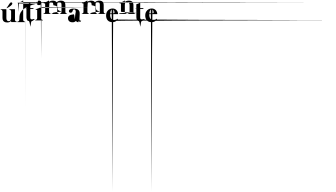

<svg xmlns="http://www.w3.org/2000/svg" viewBox="-28 -770 11728 6692"><path d="M553.7 -14.6Q549.8 -14.6 540 -17.6Q530.3 -20.5 519.5 -27.3Q509.8 -34.2 502 -45.9Q494.1 -58.6 494.1 -78.1Q494.1 -198.2 494.1 -436.5Q494.1 -450.2 482.4 -450.2Q421.9 -450.2 300.8 -450.2Q296.9 -450.2 294.9 -448.2Q293 -446.3 292 -443.4Q291 -441.4 293 -438.5Q294.9 -435.5 298.8 -435.5Q302.7 -434.6 312.5 -431.6Q322.3 -429.7 332 -422.9Q342.8 -416 350.6 -403.3Q359.4 -391.6 359.4 -371.1Q359.4 -299.8 359.4 -155.3Q359.4 -134.8 356.4 -113.3Q353.5 -91.8 345.7 -73.2Q336.9 -55.7 320.3 -43.9Q304.7 -32.2 276.4 -32.2Q250 -32.2 234.4 -42Q218.8 -51.8 210 -68.4Q201.2 -85 197.3 -104.5Q194.3 -124 194.3 -144.5Q194.3 -242.2 194.3 -436.5Q194.3 -450.2 181.6 -450.2Q122.1 -450.2 1 -450.2Q-2.9 -450.2 -4.9 -448.2Q-7.8 -446.3 -7.8 -443.4Q-7.8 -443.4 -7.8 -442.4Q-7.8 -440.4 -6.8 -438.5Q-4.9 -435.5 -1 -435.5Q2.9 -434.6 12.7 -431.6Q22.5 -429.7 32.2 -422.9Q43 -416 50.8 -403.3Q58.6 -391.6 58.6 -371.1Q58.6 -306.6 58.6 -175.8Q58.6 -158.2 59.6 -137.7Q60.5 -116.2 64.5 -95.7Q69.3 -74.2 79.1 -54.7Q88.9 -35.2 106.4 -20.5Q125 -5.9 152.3 3.9Q180.7 12.7 221.7 12.7Q271.5 12.7 304.7 -2.9Q337.9 -18.6 359.4 -40Q359.4 -30.3 359.4 -10.7Q359.4 -4.9 362.3 -2.9Q365.2 0 371.1 0Q431.6 0 551.8 0Q555.7 0 558.6 -2Q560.5 -3.9 560.5 -6.8Q561.5 -6.8 561.5 -7.8Q561.5 -9.8 559.6 -11.7Q557.6 -13.7 553.7 -14.6ZM204.1 -495.1Q207 -499 216.8 -512.7Q225.6 -526.4 238.3 -543.9Q250 -561.5 263.7 -581.1Q276.4 -600.6 287.1 -617.2Q298.8 -633.8 306.6 -645.5Q314.5 -656.2 315.4 -657.2Q321.3 -665 328.1 -671.9Q335 -678.7 342.8 -682.6Q351.6 -686.5 360.4 -687.5Q362.3 -687.5 363.3 -687.5Q371.1 -687.5 379.9 -683.6Q390.6 -678.7 395.5 -670.9Q400.4 -662.1 400.4 -652.3Q400.4 -651.4 400.4 -650.4Q400.4 -641.6 397.5 -631.8Q393.6 -621.1 388.7 -613.3Q377.9 -595.7 356.4 -577.1Q335 -558.6 308.6 -541Q284.2 -524.4 257.8 -509.8Q232.4 -495.1 211.9 -486.3Q210 -485.4 208 -485.4Q205.1 -485.4 204.1 -487.3Q203.1 -488.3 203.1 -490.2Q203.1 -492.2 204.1 -495.1Z M780.3 -742.2Q780.3 -746.1 779.3 -748Q777.3 -750 775.4 -750Q773.4 -750 770.5 -749Q768.6 -748 765.6 -747.1Q756.8 -741.2 747.1 -735.4Q737.3 -729.5 727.5 -723.6Q716.8 -718.8 706.1 -713.9Q694.3 -708 683.6 -703.1Q670.9 -698.2 2309.6 -694.3Q3948.2 -689.5 7237.3 -685.5Q3925.8 -682.6 2265.6 -679.7Q604.5 -675.8 594.7 -673.8Q590.8 -672.9 588.9 -670.9Q586.9 -668.9 586.9 -667Q587.9 -664.1 589.8 -662.1Q590.8 -661.1 594.7 -660.2Q594.7 -660.2 596.7 -659.2Q599.6 -659.2 602.5 -658.2Q606.4 -357.4 609.4 -356.4Q613.3 -355.5 617.2 -654.3Q621.1 -353.5 625 -352.5Q628.9 -351.6 631.8 -651.4Q635.7 -650.4 636.7 -649.4Q638.7 -649.4 639.6 -649.4Q642.6 -648.4 793.9 -646.5Q945.3 -643.6 1245.1 -640.6Q1087.9 -604.5 982.4 -559.6Q877 -515.6 809.6 -465.8Q766.6 -433.6 738.3 -400.4Q709 -366.2 690.4 -332Q656.2 -268.6 651.4 -204.1Q645.5 -140.6 645.5 -81.1Q645.5 -70.3 642.6 -62.5Q640.6 -53.7 636.7 -47.9Q631.8 -42 627 -37.1Q622.1 -32.2 616.2 -28.3Q610.4 -24.4 604.5 -21.5Q599.6 -19.5 594.7 -17.6Q588.9 -16.6 585 -15.6Q581.1 -13.7 579.1 -13.7Q577.1 -13.7 575.2 -13.7Q574.2 -12.7 573.2 -10.7Q572.3 -9.8 572.3 -8.8Q572.3 -7.8 572.3 -5.9Q572.3 -4.9 573.2 -3.9Q574.2 -2.9 575.2 -1Q576.2 0 577.1 0Q579.1 1 581.1 1Q630.9 1 704.1 1Q778.3 1 843.8 1Q844.7 1 846.7 0Q848.6 0 849.6 -1Q850.6 2957 851.6 2956.1Q851.6 2956.1 851.6 2956.1Q852.5 2955.1 852.5 -5.9Q852.5 -7.8 852.5 -8.8Q852.5 -9.8 852.5 -10.7Q851.6 -11.7 849.6 -12.7Q848.6 -13.7 846.7 -13.7Q843.8 -14.6 839.8 -15.6Q836.9 -16.6 831.1 -17.6Q826.2 -19.5 820.3 -21.5Q815.4 -24.4 809.6 -28.3Q803.7 -32.2 798.8 -37.1Q793.9 -42 789.1 -47.9Q785.2 -53.7 782.2 -62.5Q780.3 -70.3 780.3 -81.1Q780.3 -161.1 780.3 -271.5Q780.3 -381.8 780.3 -498Q780.3 -560.5 780.3 -622.1Q780.3 -684.6 780.3 -742.2Z M1153.3 -111.3Q1158.2 -63.5 1161.1 -63.5Q1164.1 -63.5 1166 -110.4Q1168.9 -107.4 1175.8 -104.5Q1183.6 -101.6 1197.3 -98.6Q1177.7 -90.8 1164.1 -84Q1151.4 -76.2 1144.5 -69.3Q1137.7 -63.5 1129.9 -57.6Q1121.1 -51.8 1113.3 -46.9Q1104.5 -42 1094.7 -38.1Q1085.9 -35.2 1075.2 -32.2Q1064.5 -29.3 1053.7 19.5Q1043 68.4 1031.2 163.1Q1018.6 78.1 1005.9 29.3Q994.1 -20.5 981.4 -33.2Q969.7 -36.1 958 -42Q947.3 -47.9 937.5 -55.7Q927.7 -48.8 919.9 -60.5Q911.1 -72.3 905.3 -101.6Q899.4 -116.2 896.5 -134.8Q893.6 -153.3 893.6 -174.8Q893.6 -245.1 893.6 -324.2Q893.6 -403.3 893.6 -456.1Q893.6 -458 892.6 -459Q891.6 -460 889.6 -460Q886.7 -460 882.8 -460Q878.9 -460 876 -460Q870.1 -460 866.2 -460Q863.3 -460 861.3 -461.9Q861.3 -461.9 861.3 -461.9Q861.3 -462.9 878.9 -463.9Q898.4 -465.8 938.5 -468.8Q898.4 -471.7 879.9 -475.6Q861.3 -479.5 864.3 -482.4Q867.2 -486.3 871.1 -488.3Q875 -490.2 877.9 -490.2Q880.9 -490.2 883.8 -490.2Q886.7 -490.2 889.6 -490.2Q890.6 -490.2 891.6 -490.2Q892.6 -491.2 892.6 -494.1Q892.6 -523.4 892.6 -557.6Q892.6 -591.8 892.6 -614.3Q892.6 -619.1 894.5 -622.1Q896.5 -625 901.4 -626Q907.2 -627 914.1 -628.9Q920.9 -630.9 928.7 -632.8Q935.5 -634.8 942.4 -637.7Q950.2 -639.6 957 -642.6Q964.8 -645.5 972.7 -649.4Q979.5 -652.3 986.3 -656.2Q994.1 -659.2 1000 -662.1Q1005.9 -666 1012.7 -669.9Q1015.6 -670.9 1017.6 -671.9Q1018.6 -671.9 1018.6 -671.9Q1020.5 -670.9 1022.5 -670.9Q1024.4 -669.9 1026.4 -667Q1027.3 -665 1027.3 -661.1Q1027.3 -619.1 1027.3 -572.3Q1027.3 -525.4 1027.3 -494.1Q1027.3 -492.2 1028.3 -491.2Q1029.3 -490.2 1031.2 -490.2Q1054.7 -490.2 1081.1 -490.2Q1107.4 -490.2 1125 -490.2Q1130.9 -490.2 1134.8 -489.3Q1138.7 -489.3 1140.6 -489.3Q1141.6 -488.3 1142.6 -486.3Q1143.6 -485.4 1143.6 -482.4Q1143.6 -479.5 1141.6 -476.6Q1139.6 -472.7 1136.7 -468.8Q1132.8 -464.8 1128.9 -463.9Q1125 -461.9 1120.1 -461.9Q1097.7 -461.9 1073.2 -461.9Q1047.9 -461.9 1031.2 -461.9Q1030.3 -461.9 1028.3 -460.9Q1027.3 -460 1027.3 -459Q1027.3 -381.8 1027.3 -295.9Q1027.3 -209 1027.3 -150.4Q1027.3 -144.5 1028.3 -137.7Q1030.3 -131.8 1032.2 -127Q1034.2 -121.1 1037.1 -117.2Q1041 -112.3 1043.9 -108.4Q1047.9 -105.5 1052.7 -102.5Q1056.6 -100.6 1062.5 -98.6Q1067.4 -97.7 1073.2 -95.7Q1078.1 -94.7 1083 -94.7Q1093.8 -94.7 1104.5 -96.7Q1114.3 -97.7 1123 -100.6Q1132.8 -103.5 1140.6 -106.4Q1148.4 -109.4 1153.3 -111.3Z M1402.3 -137.7Q1402.3 -127.9 1404.3 -120.1Q1406.2 -112.3 1410.2 -106.4Q1414.1 -99.6 1418 -95.7Q1422.9 -90.8 1427.7 -86.9Q1433.6 -84 1438.5 -82Q1443.4 -79.1 1448.2 -78.1Q1453.1 -76.2 1457 -76.2Q1460 -75.2 1461.9 -75.2Q1464.8 -75.2 1465.8 -74.2Q1467.8 -73.2 1467.8 -72.3Q1468.8 -70.3 1468.8 -69.3Q1468.8 -68.4 1468.8 -67.4Q1468.8 -65.4 1467.8 -64.5Q1466.8 -62.5 1465.8 -61.5Q1465.8 -61.5 1463.9 -60.5Q1462.9 -59.6 1460 -59.6Q1413.1 -59.6 1342.8 -59.6Q1272.5 -59.6 1209 -59.6Q1207 -59.6 1205.1 -60.5Q1204.1 -61.5 1203.1 -61.5Q1202.1 -63.5 1201.2 -64.5Q1200.2 -65.4 1200.2 -67.4Q1200.2 -67.4 1200.2 -69.3Q1200.2 -70.3 1201.2 -71.3Q1202.1 -71.3 1203.1 -72.3Q1205.1 -73.2 1207 -74.2Q1209 -75.2 1212.9 -76.2Q1215.8 -77.1 1221.7 -79.1Q1226.6 -80.1 1231.4 -83Q1236.3 -85 1241.2 -87.9Q1246.1 -90.8 1251 -95.7Q1255.9 -100.6 1258.8 -107.4Q1262.7 -113.3 1264.6 -121.1Q1267.6 -128.9 1267.6 -138.7Q1267.6 -190.4 1267.6 -268.6Q1267.6 -347.7 1267.6 -417Q1267.6 -419.9 1265.6 -421.9Q1264.6 -423.8 1260.7 -424.8Q1260.7 -424.8 1258.8 -424.8Q1256.8 -424.8 1253.9 -425.8Q1251 -427.7 1248 -428.7Q1244.1 -429.7 1240.2 -429.7Q1235.4 -430.7 1232.4 -431.6Q1228.5 -432.6 1225.6 -432.6Q1222.7 -433.6 1219.7 -434.6Q1217.8 -434.6 1216.8 -434.6Q1213.9 -435.5 1211.9 -437.5Q1210 -439.5 1210 -442.4Q1210 -444.3 1211.9 -446.3Q1213.9 -448.2 1216.8 -449.2Q1226.6 -451.2 1238.3 -455.1Q1249 -458 1259.8 -461.9Q1271.5 -465.8 1283.2 -469.7Q1294.9 -474.6 1306.6 -478.5Q1317.4 -483.4 1328.1 -488.3Q1339.8 -494.1 1350.6 -500Q1360.4 -504.9 1837.9 -511.7Q2314.5 -517.6 3257.8 -524.4Q2325.2 -524.4 1860.4 -525.4Q1394.5 -526.4 1397.5 -526.4Q1399.4 -525.4 1400.4 -523.4Q1402.3 -521.5 1402.3 -517.6Q1402.3 -446.3 1402.3 -339.8Q1402.3 -233.4 1402.3 -137.7ZM1412.1 -670.9Q1412.1 -663.1 1411.1 -179.7Q1409.2 302.7 1406.2 1259.8Q1403.3 317.4 1398.4 -151.4Q1394.5 -620.1 1388.7 -614.3Q1381.8 -608.4 1375 -604.5Q1369.1 -599.6 1361.3 -596.7Q1353.5 -593.8 1345.7 -592.8Q1336.9 -590.8 1328.1 -590.8Q1319.3 -590.8 1311.5 -592.8Q1303.7 -593.8 1295.9 -596.7Q1289.1 -599.6 1282.2 -604.5Q1276.4 -608.4 1270.5 -614.3Q1264.6 -619.1 1260.7 -625Q1256.8 -631.8 1253.9 -638.7Q1251 -646.5 1250 -654.3Q1248 -662.1 1248 -669.9Q1248 -678.7 1249 -685.5Q1250 -692.4 1253.9 -700.2Q1257.8 -707 1261.7 -713.9Q1266.6 -719.7 1272.5 -725.6Q1278.3 -631.8 1285.2 -635.7Q1292 -640.6 1298.8 -743.2Q1306.6 -746.1 1315.4 -748Q1323.2 -750 1332 -750Q1340.8 -750 1349.6 -748Q1357.4 -747.1 1365.2 -744.1Q1373 -741.2 1378.9 -736.3Q1384.8 -732.4 1390.6 -726.6Q1395.5 -721.7 1399.4 -715.8Q1404.3 -710 1407.2 -702.1Q1410.2 -694.3 1411.1 -686.5Q1412.1 -679.7 1412.1 -670.9Z M2303.7 -298.8Q2305.7 -297.9 2306.6 -297.9Q2308.6 -296.9 2309.6 -295.9Q2310.5 -294.9 2310.5 -293.9Q2311.5 -293 2310.5 -291Q2310.5 -289.1 2309.6 -288.1Q2308.6 -287.1 2307.6 -286.1Q2305.7 -285.2 2304.7 -284.2Q2302.7 -284.2 2301.8 -284.2Q2243.2 -284.2 2176.8 -284.2Q2110.4 -284.2 2066.4 -284.2Q2064.5 -284.2 2062.5 -284.2Q2061.5 -285.2 2060.5 -286.1Q2059.6 -287.1 2058.6 -288.1Q2057.6 -289.1 2057.6 -291Q2057.6 -293 2057.6 -293.9Q2057.6 -294.9 2058.6 -295.9Q2058.6 -297.9 2060.5 -297.9Q2062.5 -298.8 2064.5 -298.8Q2066.4 -298.8 2069.3 -299.8Q2072.3 -300.8 2076.2 -301.8Q2081.1 -303.7 2085 -305.7Q2088.9 -306.6 2093.8 -309.6Q2097.7 -313.5 2101.6 -317.4Q2105.5 -322.3 2109.4 -328.1Q2113.3 -334 2114.3 -341.8Q2116.2 -349.6 2116.2 -359.4Q2116.2 -417 2116.2 -482.4Q2116.2 -546.9 2116.2 -589.8Q2116.2 -599.6 2115.2 -610.4Q2114.3 -620.1 2113.3 -629.9Q2112.3 -639.6 2109.4 -649.4Q2105.5 -658.2 2101.6 -666Q2096.7 -673.8 2090.8 -680.7Q2085 -687.5 2077.1 -693.4Q2070.3 -698.2 2059.6 -700.2Q2048.8 -703.1 2036.1 -703.1Q2025.4 -703.1 2015.6 -701.2Q2006.8 -699.2 2000 -695.3Q1993.2 -691.4 1988.3 -686.5Q1983.4 -680.7 1979.5 -674.8Q1975.6 -668.9 1973.6 -663.1Q1970.7 -656.2 1969.7 -649.4Q1967.8 -641.6 1966.8 -634.8Q1966.8 -627.9 1966.8 -620.1Q1966.8 -553.7 1966.8 -480.5Q1966.8 -406.2 1966.8 -357.4Q1966.8 -347.7 1967.8 -338.9Q1969.7 -331.1 1973.6 -326.2Q1977.5 -320.3 1980.5 -315.4Q1984.4 -311.5 1988.3 -307.6Q1993.2 -304.7 1997.1 -302.7Q2002 -300.8 2005.9 -299.8Q2010.7 -298.8 2013.7 -298.8Q2016.6 -297.9 2018.6 -296.9Q2020.5 -295.9 2022.5 -295.9Q2023.4 -294.9 2024.4 -293.9Q2025.4 -293 2025.4 -292Q2026.4 -290 2025.4 -289.1Q2025.4 -287.1 2024.4 -286.1Q2023.4 -285.2 2022.5 -284.2Q2020.5 -283.2 2019.5 -282.2Q2017.6 -282.2 2016.6 -282.2Q1958 -282.2 1891.6 -282.2Q1825.2 -282.2 1781.2 -282.2Q1779.3 -327.1 1777.3 -327.1Q1776.4 -328.1 1775.4 -284.2Q1774.4 -285.2 1773.4 -286.1Q1773.4 -287.1 1772.5 -289.1Q1772.5 -290 1772.5 -291Q1772.5 -293 1773.4 -293.9Q1774.4 -295.9 1775.4 -295.9Q1777.3 -296.9 1779.3 -296.9Q1781.2 -296.9 1784.2 -297.9Q1787.1 -298.8 1791 -299.8Q1795.9 -301.8 1799.8 -303.7Q1803.7 -304.7 1808.6 -307.6Q1812.5 -310.5 1816.4 -315.4Q1820.3 -320.3 1824.2 -326.2Q1828.1 -332 1904.3 -341.8Q1981.4 -351.6 2130.9 -367.2Q2052.7 -384.8 2022.5 -404.3Q1992.2 -424.8 1985.4 -445.3Q1980.5 -459 1981.4 -472.7Q1982.4 -486.3 1980.5 -500Q1978.5 -524.4 1952.1 -547.9Q1926.8 -570.3 1831.1 -588.9Q1831.1 -598.6 1830.1 -609.4Q1829.1 -619.1 1827.1 -628.9Q1826.2 -638.7 1823.2 -649.4Q1820.3 -659.2 1816.4 -667Q1811.5 -674.8 1805.7 -681.6Q1799.8 -688.5 1792 -694.3Q1785.2 -699.2 1774.4 -701.2Q1764.6 -704.1 1752 -704.1Q1741.2 -704.1 1732.4 -702.1Q1722.7 -700.2 1716.8 -696.3Q1710 -692.4 1704.1 -687.5Q1699.2 -681.6 1695.3 -675.8Q1691.4 -519.5 1689.5 -513.7Q1686.5 -507.8 1685.5 -650.4Q1683.6 -642.6 1682.6 -634.8Q1682.6 -627.9 1682.6 -621.1Q1682.6 -554.7 1682.6 -481.4Q1682.6 -407.2 1682.6 -358.4Q1682.6 -348.6 1683.6 -339.8Q1685.5 -332 1689.5 -327.1Q1692.4 -321.3 1696.3 -316.4Q1700.2 -312.5 1704.1 -308.6Q1709 -305.7 1712.9 -303.7Q1717.8 -301.8 1722.7 -300.8Q1726.6 -299.8 1729.5 -299.8Q1732.4 -298.8 1734.4 -297.9Q1736.3 -296.9 1738.3 -296.9Q1739.3 -295.9 1740.2 -294.9Q1741.2 -293.9 1741.2 -293Q1742.2 -291 1741.2 -290Q1741.2 -288.1 1740.2 -287.1Q1740.2 -286.1 1738.3 -285.2Q1737.3 -284.2 3335.9 -283.2Q4934.6 -283.2 8132.8 -283.2Q7622.1 -283.2 7164.1 -283.2Q6705.1 -283.2 6294.9 -283.2Q5533.2 -283.2 4928.7 -283.2Q4324.2 -283.2 3853.5 -283.2Q3345.7 -283.2 2979.5 -283.2Q2613.3 -283.2 2358.4 -283.2Q2149.4 -283.2 2006.8 -283.2Q1864.3 -283.2 1770.5 -283.2Q1709 -283.2 1667 -283.2Q1624 -283.2 1595.7 -283.2Q1541 -283.2 1523.4 -283.2Q1506.8 -283.2 1497.1 -283.2Q1495.1 -283.2 1493.2 -283.2Q1492.2 -284.2 1491.2 -285.2Q1488.3 -287.1 1487.3 -289.1Q1486.3 -290 1486.3 -291Q1486.3 -293 1486.3 -293.9Q1486.3 -294.9 1487.3 -295.9Q1488.3 -297.9 1489.3 -297.9Q1491.2 -298.8 1493.2 -298.8Q1495.1 -299.8 1499 -300.8Q1502 -300.8 1505.9 -301.8Q1510.7 -303.7 1514.6 -305.7Q1518.6 -306.6 1523.4 -309.6Q1527.3 -313.5 1531.2 -317.4Q1535.2 -322.3 1539.1 -328.1Q1542 -334 1543.9 -341.8Q1545.9 -349.6 1545.9 -359.4Q1545.9 -429.7 1545.9 -508.8Q1545.9 -587.9 1545.9 -640.6Q1545.9 -643.6 1544.9 -646.5Q1543 -648.4 1540 -649.4Q1540 -649.4 1538.1 -649.4Q1536.1 -649.4 1533.2 -650.4Q1529.3 -651.4 1525.4 -652.3Q1522.5 -653.3 1518.6 -654.3Q1514.6 -654.3 1510.7 -655.3Q1506.8 -656.2 1502.9 -657.2Q1500 -658.2 1498 -659.2Q1496.1 -660.2 1495.1 -660.2Q1491.2 -661.1 1490.2 -662.1Q1488.3 -664.1 1488.3 -667Q1488.3 -668.9 1490.2 -670.9Q1491.2 -672.9 1495.1 -673.8Q1504.9 -675.8 1515.6 -679.7Q1526.4 -682.6 1537.1 -685.5Q1548.8 -689.5 1559.6 -694.3Q1571.3 -698.2 1583 -703.1Q1594.7 -708 1605.5 -713.9Q1617.2 -718.8 1627 -723.6Q1638.7 -730.5 1648.4 -736.3Q1658.2 -742.2 1666 -747.1Q1668.9 -748 1670.9 -749Q1672.9 -750 1675.8 -750Q1677.7 -750 1678.7 -748Q1680.7 -746.1 1680.7 -742.2Q1680.7 -733.4 1680.7 -722.7Q1680.7 -711.9 1680.7 -705.1Q1691.4 -713.9 1705.1 -721.7Q1718.8 -728.5 1734.4 -735.4Q1750 -741.2 1768.6 -744.1Q1787.1 -747.1 1809.6 -747.1Q1823.2 -747.1 1835.9 -746.1Q1848.6 -745.1 1859.4 -742.2Q1870.1 -740.2 1879.9 -737.3Q1888.7 -734.4 1897.5 -730.5Q1905.3 -726.6 1912.1 -721.7Q1918.9 -715.8 1925.8 -710.9Q1931.6 -705.1 1935.5 -699.2Q1940.4 -692.4 1944.3 -685.5Q1949.2 -692.4 1956.1 -697.3Q1962.9 -703.1 1969.7 -708Q1976.6 -712.9 1985.4 -718.8Q1993.2 -723.6 2002 -727.5Q2011.7 -732.4 2021.5 -736.3Q2032.2 -740.2 2043 -742.2Q2054.7 -744.1 2067.4 -746.1Q2080.1 -747.1 2093.8 -747.1Q2113.3 -747.1 2130.9 -745.1Q2147.5 -742.2 2161.1 -738.3Q2174.8 -733.4 2186.5 -727.5Q2197.3 -721.7 2206.1 -713.9Q2214.8 -706.1 2221.7 -697.3Q2227.5 -688.5 2232.4 -678.7Q2237.3 -668.9 2240.2 -659.2Q2243.2 -649.4 2245.1 -638.7Q2248 -628.9 2248 -618.2Q2249 -607.4 2249 -596.7Q2249 -586.9 2250 -577.1Q2250 -567.4 2250 -557.6Q2250 -557.6 2250 -556.6Q2250 -555.7 2250 -555.7Q2250 -519.5 2250 -457Q2250 -395.5 2250 -359.4Q2250 -349.6 2252 -340.8Q2253.9 -333 2257.8 -328.1Q2260.7 -322.3 2264.6 -318.4Q2268.6 -313.5 2272.5 -309.6Q2276.4 -306.6 2281.2 -304.7Q2286.1 -302.7 2290 -301.8Q2294.9 -300.8 2297.9 -300.8Q2300.8 -299.8 2303.7 -298.8Z M2786.1 -52.7Q2790 -53.7 2793 -52.7Q2794.9 -51.8 2796.9 -49.8Q2799.8 -47.9 2799.8 -44.9Q2799.8 -42 2796.9 -39.1Q2795.9 -36.1 2793.9 -32.2Q2791 -29.3 2787.1 -25.4Q2783.2 -22.5 2779.3 -18.6Q2774.4 -14.6 2769.5 -11.7Q2763.7 -8.8 2757.8 -5.9Q2751 -2.9 2742.2 -1Q2734.4 -48.8 2724.6 -46.9Q2714.8 -45.9 2704.1 3.9Q2689.5 3.9 2676.8 1Q2664.1 -2 2653.3 -7.8Q2642.6 -13.7 2635.7 -20.5Q2628.9 -28.3 2624 -36.1Q2624 -38.1 2622.1 -39.1Q2620.1 -39.1 2618.2 -39.1Q2617.2 -39.1 2615.2 -38.1Q2613.3 -37.1 2612.3 -36.1Q2611.3 -35.2 2609.4 -33.2Q2607.4 -30.3 2603.5 -27.3Q2599.6 -24.4 2593.8 -20.5Q2587.9 -17.6 2581.1 -12.7Q2574.2 -8.8 2565.4 -4.9Q2556.6 -2 2546.9 1Q2538.1 3.9 2525.4 5.9Q2513.7 6.8 2501 6.8Q2478.5 6.8 2460 3.9Q2441.4 1 2426.8 -4.9Q2411.1 -10.7 2398.4 -18.6Q2386.7 -27.3 2377 -37.1Q2368.2 -46.9 2361.3 -57.6Q2354.5 -69.3 2350.6 -82Q2345.7 -94.7 2343.8 -107.4Q2341.8 -121.1 2341.8 -132.8Q2341.8 -152.3 2346.7 -169.9Q2352.5 -186.5 2363.3 -202.1Q2375 -216.8 2388.7 -227.5Q2403.3 -238.3 2420.9 -246.1Q2430.7 -249 2441.4 -252Q2451.2 -254.9 2460.9 -256.8Q2471.7 -257.8 2482.4 -259.8Q2492.2 -261.7 2502 -263.7Q2512.7 -265.6 2522.5 -267.6Q2532.2 -269.5 2542 -272.5Q2551.8 -275.4 2561.5 -229.5Q2571.3 -184.6 2579.1 -89.8Q2587.9 -196.3 2594.7 -253.9Q2601.6 -311.5 2605.5 -321.3Q2609.4 -331.1 2610.4 -341.8Q2612.3 -352.5 2612.3 -362.3Q2612.3 -371.1 2611.3 -378.9Q2610.4 -386.7 2608.4 -393.6Q2606.4 -401.4 2603.5 -407.2Q2600.6 -414.1 2596.7 -419.9Q2592.8 -424.8 2587.9 -429.7Q2584 -433.6 2578.1 -437.5Q2573.2 -441.4 2567.4 -442.4Q2562.5 -443.4 2556.6 -443.4Q2545.9 -443.4 2538.1 -440.4Q2530.3 -437.5 2525.4 -432.6Q2520.5 -427.7 2516.6 -420.9Q2512.7 -414.1 2509.8 -406.2Q2506.8 -399.4 2503.9 -390.6Q2501 -382.8 2498 -375Q2496.1 -366.2 2492.2 -359.4Q2487.3 -351.6 2482.4 -345.7Q2477.5 -340.8 2471.7 -337.9Q2465.8 -334 2459 -332Q2452.1 -329.1 2445.3 -328.1Q2438.5 -327.1 2431.6 -327.1Q2424.8 -327.1 2418.9 -327.1Q2413.1 -328.1 2407.2 -331.1Q2402.3 -333 2397.5 -335.9Q2393.6 -338.9 2389.6 -342.8Q2385.7 -346.7 2382.8 -350.6Q2379.9 -355.5 2377.9 -360.4Q2377 -366.2 2376 -371.1Q2374 -377 2374 -382.8Q2374 -390.6 2376 -398.4Q2377.9 -406.2 2382.8 -414.1Q2385.7 -420.9 2392.6 -428.7Q2399.4 -435.5 2409.2 -441.4Q2418.9 -447.3 2431.6 -453.1Q2445.3 -458 2460.9 -461.9Q2477.5 -465.8 2498 -467.8Q2518.6 -469.7 2543 -469.7Q2571.3 -469.7 2594.7 -466.8Q2619.1 -463.9 2638.7 -459Q2658.2 -453.1 2673.8 -445.3Q2689.5 -436.5 2702.1 -425.8Q2714.8 -415 2723.6 -402.3Q2733.4 -388.7 2738.3 -373Q2744.1 -357.4 2747.1 -338.9Q2749 -321.3 2749 -300.8Q2749 -276.4 2749 -253.9Q2748 -230.5 2746.1 -210Q2745.1 -188.5 2744.1 -169.9Q2743.2 -151.4 2742.2 -134.8Q2741.2 -118.2 2742.2 -104.5Q2742.2 -90.8 2743.2 -81.1Q2745.1 -70.3 2748 -63.5Q2751 -56.6 2757.8 -54.7Q2759.8 -53.7 2762.7 -52.7Q2766.6 -52.7 2769.5 -52.7Q2773.4 -51.8 2778.3 -51.8Q2782.2 -51.8 2786.1 -52.7Z M3639.6 -298.8Q3641.6 -297.9 3642.6 -297.9Q3644.5 -296.9 3645.5 -295.9Q3646.5 -294.9 3646.5 -293.9Q3647.5 -293 3646.5 -291Q3646.5 -289.1 3645.5 -288.1Q3644.5 -287.1 3643.6 -286.1Q3641.6 -285.2 3640.6 -284.2Q3638.7 -284.2 3637.7 -284.2Q3579.1 -284.2 3512.7 -284.2Q3446.3 -284.2 3402.3 -284.2Q3400.4 -284.2 3398.4 -284.2Q3397.5 -285.2 3396.5 -286.1Q3395.5 -287.1 3394.5 -288.1Q3393.6 -289.1 3393.6 -291Q3393.6 -293 3393.6 -293.9Q3393.6 -294.9 3394.5 -295.9Q3394.5 -297.9 3396.5 -297.9Q3398.4 -298.8 3400.4 -298.8Q3402.3 -298.8 3405.3 -299.8Q3408.2 -300.8 3412.1 -301.8Q3417 -303.7 3420.9 -305.7Q3424.8 -306.6 3429.7 -309.6Q3433.6 -313.5 3437.5 -317.4Q3441.4 -322.3 3445.3 -328.1Q3449.2 -334 3450.2 -341.8Q3452.1 -349.6 3452.1 -359.4Q3452.1 -417 3452.1 -482.4Q3452.1 -546.9 3452.1 -589.8Q3452.1 -599.6 3451.2 -610.4Q3450.2 -620.1 3449.2 -629.9Q3448.2 -639.6 3445.3 -649.4Q3441.4 -658.2 3437.5 -666Q3432.6 -673.8 3426.8 -680.7Q3420.9 -687.5 3413.1 -693.4Q3406.2 -698.2 3395.5 -700.2Q3384.8 -703.1 3372.1 -703.1Q3361.3 -703.1 3351.6 -701.2Q3342.8 -699.2 3335.9 -695.3Q3329.1 -691.4 3324.2 -686.5Q3319.3 -680.7 3315.4 -674.8Q3311.5 -668.9 3309.6 -663.1Q3306.6 -656.2 3305.7 -649.4Q3303.7 -641.6 3302.7 -634.8Q3302.7 -627.9 3302.7 -620.1Q3302.7 -553.7 3302.7 -480.5Q3302.7 -406.2 3302.7 -357.4Q3302.7 -347.7 3303.7 -338.9Q3305.7 -331.1 3309.6 -326.2Q3313.5 -320.3 3316.4 -315.4Q3320.3 -311.5 3324.2 -307.6Q3329.1 -304.7 3333 -302.7Q3337.9 -300.8 3341.8 -299.8Q3346.7 -298.8 3349.6 -298.8Q3352.5 -297.9 3354.5 -296.9Q3356.4 -295.9 3358.4 -295.9Q3359.4 -294.9 3360.4 -293.9Q3361.3 -293 3361.3 -292Q3362.3 -290 3361.3 -289.1Q3361.3 -287.1 3360.4 -286.1Q3359.4 -285.2 3358.4 -284.2Q3356.4 -283.2 3355.5 -282.2Q3353.5 -282.2 3352.5 -282.2Q3293.9 -282.2 3227.5 -282.2Q3161.1 -282.2 3117.2 -282.2Q3115.2 -327.1 3113.3 -327.1Q3112.3 -328.1 3111.3 -284.2Q3110.4 -285.2 3109.4 -286.1Q3109.4 -287.1 3108.4 -289.1Q3108.4 -290 3108.4 -291Q3108.4 -293 3109.4 -293.9Q3110.4 -295.9 3111.3 -295.9Q3113.3 -296.9 3115.2 -296.9Q3117.2 -296.9 3120.1 -297.9Q3123 -298.8 3127 -299.8Q3131.8 -301.8 3135.7 -303.7Q3139.6 -304.7 3144.5 -307.6Q3148.4 -310.5 3152.3 -315.4Q3156.2 -320.3 3160.2 -326.2Q3164.1 -332 3240.2 -341.8Q3317.4 -351.6 3466.8 -367.2Q3388.7 -384.8 3358.4 -404.3Q3328.1 -424.8 3321.3 -445.3Q3316.4 -459 3317.4 -472.7Q3318.4 -486.3 3316.4 -500Q3314.5 -524.4 3288.1 -547.9Q3262.7 -570.3 3167 -588.9Q3167 -598.6 3166 -609.4Q3165 -619.1 3163.1 -628.9Q3162.1 -638.7 3159.2 -649.4Q3156.2 -659.2 3152.3 -667Q3147.5 -674.8 3141.6 -681.6Q3135.7 -688.5 3127.9 -694.3Q3121.1 -699.2 3110.4 -701.2Q3100.6 -704.1 3087.9 -704.1Q3077.1 -704.1 3068.4 -702.1Q3058.6 -700.2 3052.7 -696.3Q3045.9 -692.4 3040 -687.5Q3035.2 -681.6 3031.2 -675.8Q3027.3 -519.5 3025.4 -513.7Q3022.5 -507.8 3021.5 -650.4Q3019.5 -642.6 3018.6 -634.8Q3018.6 -627.9 3018.6 -621.1Q3018.6 -554.7 3018.6 -481.4Q3018.6 -407.2 3018.6 -358.4Q3018.6 -348.6 3019.5 -339.8Q3021.5 -332 3025.4 -327.1Q3028.3 -321.3 3032.2 -316.4Q3036.1 -312.5 3040 -308.6Q3044.9 -305.7 3048.8 -303.7Q3053.7 -301.8 3058.6 -300.8Q3062.5 -299.8 3065.4 -299.8Q3068.4 -298.8 3070.3 -297.9Q3072.3 -296.9 3074.2 -296.9Q3075.2 -295.9 3076.2 -294.9Q3077.1 -293.9 3077.1 -293Q3078.1 -291 3077.1 -290Q3077.1 -288.1 3076.2 -287.1Q3076.2 -286.1 3074.2 -285.2Q3073.2 -284.2 4671.9 -283.2Q6270.5 -283.2 9468.8 -283.2Q8958 -283.2 8500 -283.2Q8041 -283.2 7630.9 -283.2Q6869.1 -283.2 6264.6 -283.2Q5660.2 -283.2 5189.5 -283.2Q4681.6 -283.2 4315.4 -283.2Q3949.2 -283.2 3694.3 -283.2Q3485.4 -283.2 3342.8 -283.2Q3200.2 -283.2 3106.4 -283.2Q3044.9 -283.2 3002.9 -283.2Q2960 -283.2 2931.6 -283.2Q2877 -283.2 2859.4 -283.2Q2842.8 -283.2 2833 -283.2Q2831.1 -283.2 2829.1 -283.2Q2828.1 -284.2 2827.1 -285.2Q2824.2 -287.1 2823.2 -289.1Q2822.3 -290 2822.3 -291Q2822.3 -293 2822.3 -293.9Q2822.3 -294.9 2823.2 -295.9Q2824.2 -297.9 2825.2 -297.9Q2827.1 -298.8 2829.1 -298.8Q2831.1 -299.8 2835 -300.8Q2837.9 -300.8 2841.8 -301.8Q2846.7 -303.7 2850.6 -305.7Q2854.5 -306.6 2859.4 -309.6Q2863.3 -313.5 2867.2 -317.4Q2871.1 -322.3 2875 -328.1Q2877.9 -334 2879.9 -341.8Q2881.8 -349.6 2881.8 -359.4Q2881.8 -429.7 2881.8 -508.8Q2881.8 -587.9 2881.8 -640.6Q2881.8 -643.6 2880.9 -646.5Q2878.9 -648.4 2876 -649.4Q2876 -649.4 2874 -649.4Q2872.1 -649.4 2869.1 -650.4Q2865.2 -651.4 2861.3 -652.3Q2858.4 -653.3 2854.5 -654.3Q2850.6 -654.3 2846.7 -655.3Q2842.8 -656.2 2838.9 -657.2Q2835.9 -658.2 2834 -659.2Q2832 -660.2 2831.1 -660.2Q2827.1 -661.1 2826.2 -662.1Q2824.2 -664.1 2824.2 -667Q2824.2 -668.9 2826.2 -670.9Q2827.1 -672.9 2831.1 -673.8Q2840.8 -675.8 2851.6 -679.7Q2862.3 -682.6 2873 -685.5Q2884.8 -689.5 2895.5 -694.3Q2907.2 -698.2 2918.9 -703.1Q2930.7 -708 2941.4 -713.9Q2953.1 -718.8 2962.9 -723.6Q2974.6 -730.5 2984.4 -736.3Q2994.1 -742.2 3002 -747.1Q3004.9 -748 3006.8 -749Q3008.8 -750 3011.7 -750Q3013.7 -750 3014.6 -748Q3016.6 -746.1 3016.6 -742.2Q3016.6 -733.4 3016.6 -722.7Q3016.6 -711.9 3016.6 -705.1Q3027.3 -713.9 3041 -721.7Q3054.7 -728.5 3070.3 -735.4Q3085.9 -741.2 3104.5 -744.1Q3123 -747.1 3145.5 -747.1Q3159.2 -747.1 3171.9 -746.1Q3184.6 -745.1 3195.3 -742.2Q3206.1 -740.2 3215.8 -737.3Q3224.6 -734.4 3233.4 -730.5Q3241.2 -726.6 3248 -721.7Q3254.9 -715.8 3261.7 -710.9Q3267.6 -705.1 3271.5 -699.2Q3276.4 -692.4 3280.3 -685.5Q3285.2 -692.4 3292 -697.3Q3298.8 -703.1 3305.7 -708Q3312.5 -712.9 3321.3 -718.8Q3329.1 -723.6 3337.9 -727.5Q3347.7 -732.4 3357.4 -736.3Q3368.2 -740.2 3378.9 -742.2Q3390.6 -744.1 3403.3 -746.1Q3416 -747.1 3429.7 -747.1Q3449.2 -747.1 3466.8 -745.1Q3483.4 -742.2 3497.1 -738.3Q3510.7 -733.4 3522.5 -727.5Q3533.2 -721.7 3542 -713.9Q3550.8 -706.1 3557.6 -697.3Q3563.5 -688.5 3568.4 -678.7Q3573.2 -668.9 3576.2 -659.2Q3579.1 -649.4 3581.1 -638.7Q3584 -628.9 3584 -618.2Q3585 -607.4 3585 -596.7Q3585 -586.9 3585.9 -577.1Q3585.9 -567.4 3585.9 -557.6Q3585.9 -557.6 3585.9 -556.6Q3585.9 -555.7 3585.9 -555.7Q3585.9 -519.5 3585.9 -457Q3585.9 -395.5 3585.9 -359.4Q3585.9 -349.6 3587.9 -340.8Q3589.8 -333 3593.8 -328.1Q3596.7 -322.3 3600.6 -318.4Q3604.5 -313.5 3608.4 -309.6Q3612.3 -306.6 3617.2 -304.7Q3622.1 -302.7 3626 -301.8Q3630.9 -300.8 3633.8 -300.8Q3636.7 -299.8 3639.6 -298.8Z M3818.4 -276.4Q3814.5 -276.4 3812.5 -274.4Q3810.5 -271.5 3810.5 -267.6Q3810.5 -242.2 3812.5 -220.7Q3815.4 -199.2 3819.3 -179.7Q3824.2 -162.1 3831.1 -147.5Q3836.9 -131.8 3845.7 -120.1Q3854.5 -108.4 3865.2 -99.6Q3876 -91.8 3888.7 -85.9Q3901.4 -81.1 3916 -78.1Q3931.6 -75.2 3948.2 -75.2Q3960.9 -75.2 3972.7 -76.2Q3984.4 -78.1 3994.1 -80.1Q4004.9 -83 4013.7 -85.9Q4022.5 -88.9 4029.3 -91.8Q4037.1 -95.7 4043 -99.6Q4048.8 -103.5 4053.7 -106.4Q4057.6 -109.4 4061.5 -111.3Q4065.4 -113.3 4067.4 -114.3Q4071.3 -115.2 4074.2 -115.2Q4076.2 -115.2 4078.1 -113.3Q4081.1 -110.4 4081.1 -107.4Q4081.1 -104.5 4078.1 -99.6Q4078.1 -98.6 4076.2 -95.7Q4074.2 -92.8 4071.3 -87.9Q4068.4 -84 5629.9 -78.1Q7191.4 -73.2 10316.4 -68.4Q7181.6 -62.5 5610.4 -55.7Q4039.1 -49.8 4031.2 -43.9Q4024.4 -38.1 4014.6 -32.2Q4005.9 -26.4 3995.1 -21.5Q3985.4 -15.6 3973.6 -11.7Q3961.9 -6.8 3948.2 -3.9Q3935.5 0 3919.9 1Q3905.3 2.9 3888.7 2.9Q3864.3 2.9 3840.8 -1Q3817.4 -4.9 3797.9 -12.7Q3777.3 -21.5 3759.8 -32.2Q3743.2 -43.9 3728.5 -58.6Q3713.9 -74.2 3703.1 -91.8Q3692.4 -110.4 3684.6 -131.8Q3676.8 -154.3 3672.9 -178.7Q3669.9 -203.1 3669.9 -231.4Q3669.9 -260.7 3673.8 -286.1Q3678.7 -312.5 3688.5 -335Q3698.2 -357.4 3710.9 -377Q3723.6 -396.5 3739.3 -411.1Q3754.9 -426.8 3773.4 -438.5Q3791 -450.2 3811.5 -458Q3832 -466.8 3852.5 -469.7Q3873 -473.6 3893.6 -473.6Q3913.1 -473.6 3930.7 -470.7Q3947.3 -468.8 3962.9 -462.9Q3977.5 -458 3990.2 -450.2Q4002.9 -443.4 4013.7 -435.5Q4024.4 -426.8 4033.2 -417Q4042 -407.2 4049.8 -397.5Q4056.6 -386.7 4062.5 -376Q4068.4 -365.2 4072.3 -355.5Q4077.1 -344.7 4080.1 -335Q4083 -325.2 4085 -315.4Q4085.9 -305.7 4086.9 -298.8Q4088.9 -291 4088.9 -286.1Q4088.9 -284.2 4087.9 -282.2Q4086.9 -280.3 4085.9 -279.3Q4084 -278.3 4082 -277.3Q4079.1 -277.3 4076.2 -277.3Q4011.7 -276.4 3939.5 -276.4Q3866.2 -276.4 3818.4 -276.4ZM3812.5 -308.6Q3812.5 -307.6 3812.5 -306.6Q3812.5 -305.7 3813.5 -304.7Q3814.5 -302.7 3818.4 -302.7Q3819.3 -302.7 3821.3 -302.7Q3824.2 -302.7 3828.1 -302.7Q3833 -302.7 3837.9 -302.7Q3843.8 -303.7 3849.6 -303.7Q3855.5 -303.7 3862.3 -304.7Q3869.1 -304.7 3876 -304.7Q3882.8 -304.7 3888.7 -305.7Q3895.5 -305.7 3901.4 -305.7Q3908.2 -305.7 3914.1 -306.6Q3918.9 -306.6 3923.8 -306.6Q3927.7 -306.6 3930.7 -307.6Q3934.6 -307.6 3935.5 -307.6Q3939.5 -307.6 3943.4 -310.5Q3948.2 -312.5 3952.1 -315.4Q3957 -318.4 3959 -324.2Q3961.9 -329.1 3961.9 -336.9Q3961.9 -344.7 3960.9 -352.5Q3960 -361.3 3958 -371.1Q3955.1 -380.9 3952.1 -389.6Q3949.2 -398.4 3944.3 -407.2Q3940.4 -415 3934.6 -422.9Q3929.7 -429.7 3922.9 -436.5Q3916 -442.4 3907.2 1142.6Q3899.4 2727.5 3889.6 5902.3Q3881.8 2727.5 3875 1142.6Q3869.1 -438.5 3863.3 -439.5Q3863.3 -439.5 3863.3 -439.5Q3857.4 -435.5 3852.5 -429.7Q3847.7 -423.8 3843.8 -417Q3839.8 -410.2 3835.9 -403.3Q3833 -396.5 3829.1 -387.7Q3826.2 -379.9 3824.2 -372.1Q3822.3 -364.3 3820.3 -356.4Q3819.3 -348.6 3817.4 -341.8Q3816.4 -335 3815.4 -328.1Q3814.5 -322.3 3814.5 -317.4Q3813.5 -312.5 3812.5 -308.6Z M4681.6 -298.8Q4684.6 -297.9 4685.5 -297.9Q4687.5 -296.9 4688.5 -295.9Q4688.5 -294.9 4689.5 -293.9Q4689.5 -293 4689.5 -291Q4689.5 -289.1 4688.5 -288.1Q4687.5 -287.1 4686.5 -286.1Q4684.6 -285.2 4683.6 -284.2Q4681.6 -284.2 4679.7 -284.2Q4666 -284.2 4649.4 -284.2Q4633.8 -284.2 4622.1 -284.2Q4621.1 -284.2 4620.1 -284.2Q4618.2 -284.2 4617.2 -284.2Q4593.8 -284.2 4553.7 -284.2Q4514.6 -284.2 4491.2 -284.2Q4490.2 -284.2 4489.3 -284.2Q4487.3 -284.2 4486.3 -284.2Q4474.6 -284.2 4457 -284.2Q4439.5 -284.2 4427.7 -284.2Q4425.8 -284.2 4424.8 -284.2Q4422.9 -285.2 4421.9 -286.1Q4420.9 -287.1 4420.9 -289.1Q4419.9 -290 4419.9 -291Q4419.9 -293 4419.9 -293.9Q4419.9 -294.9 4420.9 -295.9Q4421.9 -297.9 4423.8 -297.9Q4424.8 -298.8 4426.8 -298.8Q4429.7 -298.8 4432.6 -299.8Q4435.5 -300.8 4441.4 -301.8Q4445.3 -303.7 4451.2 -305.7Q4456.1 -307.6 4460.9 -310.5Q4466.8 -314.5 4470.7 -319.3Q4475.6 -324.2 4480.5 -330.1Q4484.4 -335.9 4486.3 -343.8Q4488.3 -352.5 4488.3 -362.3Q4488.3 -408.2 4488.3 -460Q4488.3 -511.7 4488.3 -545.9Q4488.3 -546.9 4488.3 -547.9Q4488.3 -548.8 4488.3 -549.8Q4488.3 -555.7 4488.3 -564.5Q4488.3 -572.3 4488.3 -578.1Q4488.3 -588.9 4487.3 -599.6Q4486.3 -609.4 4485.4 -621.1Q4483.4 -631.8 4480.5 -642.6Q4477.5 -652.3 4472.7 -661.1Q4468.8 -669.9 4462.9 -677.7Q4456.1 -684.6 4448.2 -691.4Q4439.5 -697.3 4428.7 -700.2Q4417 -703.1 4403.3 -703.1Q4388.7 -703.1 4377.9 -700.2Q4366.2 -697.3 4358.4 -691.4Q4349.6 -684.6 4343.8 -677.7Q4337.9 -670.9 4334 -663.1Q4330.1 -654.3 4328.1 -645.5Q4326.2 -636.7 4325.2 -627Q4324.2 -617.2 4324.2 -608.4Q4323.2 -600.6 4323.2 -592.8Q4323.2 -535.2 4323.2 -470.7Q4323.2 -405.3 4323.2 -362.3Q4323.2 -352.5 4325.2 -343.8Q4327.1 -335.9 4331.1 -330.1Q4335 -324.2 4339.8 -319.3Q4343.8 -314.5 4348.6 -310.5Q4354.5 -307.6 4359.4 -305.7Q4364.3 -303.7 4369.1 -301.8Q4374 -300.8 4377 -299.8Q4380.9 -298.8 4382.8 -298.8Q4385.7 -297.9 4386.7 -297.9Q4388.7 -296.9 4388.7 -295.9Q4389.6 -294.9 4390.6 -293.9Q4390.6 -293 4389.6 -291Q4389.6 -330.1 4389.6 -348.6Q4388.7 -367.2 4386.7 -366.2Q4386.7 -325.2 4384.8 -304.7Q4382.8 -284.2 4380.9 -284.2Q4318.4 -284.2 4248 -284.2Q4177.7 -284.2 4129.9 -284.2Q4127.9 -284.2 4126 -284.2Q4125 -285.2 4124 -286.1Q4122.1 -287.1 4121.1 -289.1Q4120.1 -290 4120.1 -291Q4120.1 -293 4120.1 -293.9Q4120.1 -294.9 4121.1 -295.9Q4122.1 -297.9 4123 -297.9Q4125 -298.8 4127 -298.8Q4128.9 -298.8 4132.8 -299.8Q4135.7 -300.8 4141.6 -301.8Q4146.5 -303.7 4151.4 -305.7Q4156.2 -307.6 4161.1 -310.5Q4166 -314.5 4321.3 -319.3Q4475.6 -324.2 4779.3 -330.1Q4482.4 -336.9 4335 -344.7Q4187.5 -353.5 4187.5 -363.3Q4187.5 -432.6 4187.5 -510.7Q4187.5 -588.9 4187.5 -640.6Q4187.5 -643.6 4185.5 -646.5Q4184.6 -648.4 4180.7 -649.4Q4180.7 -649.4 4178.7 -649.4Q4176.8 -649.4 4173.8 -650.4Q4170.9 -651.4 4168 -652.3Q4164.1 -653.3 4160.2 -654.3Q4156.2 -654.3 4152.3 -655.3Q4148.4 -656.2 4145.5 -657.2Q4141.6 -658.2 4139.6 -659.2Q4137.7 -660.2 4136.7 -660.2Q4133.8 -661.1 4131.8 -662.1Q4129.9 -664.1 4129.9 -667Q4129.9 -668.9 4131.8 -670.9Q4133.8 -672.9 4136.7 -673.8Q4146.5 -675.8 5807.6 -679.7Q7467.8 -682.6 10779.3 -685.5Q7491.2 -689.5 5852.5 -694.3Q4213.9 -698.2 4225.6 -703.1Q4236.3 -708 4248 -713.9Q4258.8 -718.8 4270.5 -724.6Q4280.3 -730.5 4290 -736.3Q4299.8 -742.2 4309.6 -748Q4310.5 -749 4312.5 -749Q4314.5 -750 4317.4 -750Q4319.3 -750 4320.3 -748Q4322.3 -746.1 4322.3 -742.2Q4322.3 -731.4 4322.3 -719.7Q4322.3 -707 4322.3 -699.2Q4327.1 -703.1 4333 -708Q4339.8 -712.9 4345.7 -716.8Q4352.5 -721.7 4360.4 -725.6Q4368.2 -728.5 4376 -732.4Q4384.8 -735.4 4393.6 -738.3Q4403.3 -741.2 4414.1 -743.2Q4424.8 -745.1 4435.5 -746.1Q4447.3 -747.1 4460 -747.1Q4480.5 -747.1 4498 -745.1Q4514.6 -742.2 4529.3 -738.3Q4543 -733.4 4554.7 -727.5Q4566.4 -721.7 4575.2 -713.9Q4584 -706.1 4591.8 -697.3Q4598.6 -688.5 4603.5 -678.7Q4607.4 -668.9 4611.3 -659.2Q4615.2 -649.4 4617.2 -638.7Q4619.1 -628.9 4621.1 -618.2Q4622.1 -607.4 4622.1 -596.7Q4623 -586.9 4623 -577.1Q4623 -567.4 4623 -557.6Q4623 -557.6 4623 -556.6Q4623 -555.7 4623 -555.7Q4623 -519.5 4623 -460Q4623 -399.4 4623 -363.3Q4623 -353.5 4625 -344.7Q4627 -336.9 4630.9 -331.1Q4634.8 -325.2 4639.6 -320.3Q4643.6 -315.4 4649.4 -311.5Q4654.3 -308.6 4659.2 -306.6Q4665 -304.7 4668.9 -302.7Q4673.8 -301.8 4676.8 -300.8Q4679.7 -299.8 4681.6 -298.8Z M4984.4 -111.3Q4989.3 -63.5 4992.2 -63.5Q4995.1 -63.5 4997.1 -110.4Q5000 -107.4 5006.8 -104.5Q5014.6 -101.6 5028.3 -98.6Q5008.8 -90.8 4995.1 -84Q4982.4 -76.2 4975.6 -69.3Q4968.8 -63.5 4960.9 -57.6Q4952.1 -51.8 4944.3 -46.9Q4935.5 -42 4925.8 -38.1Q4917 -35.2 4906.2 -32.2Q4895.5 -29.3 4884.8 19.5Q4874 68.4 4862.3 163.1Q4849.6 78.1 4836.9 29.3Q4825.2 -20.5 4812.5 -33.2Q4800.8 -36.1 4789.1 -42Q4778.3 -47.9 4768.6 -55.7Q4758.8 -48.8 4751 -60.5Q4742.2 -72.3 4736.3 -101.6Q4730.5 -116.2 4727.5 -134.8Q4724.6 -153.3 4724.6 -174.8Q4724.6 -245.1 4724.6 -324.2Q4724.6 -403.3 4724.6 -456.1Q4724.6 -458 4723.6 -459Q4722.7 -460 4720.7 -460Q4717.8 -460 4713.9 -460Q4710 -460 4707 -460Q4701.2 -460 4697.3 -460Q4694.3 -460 4692.4 -461.9Q4692.4 -461.9 4692.4 -461.9Q4692.4 -462.9 4710 -463.9Q4729.5 -465.8 4769.5 -468.8Q4729.5 -471.7 4710.9 -475.6Q4692.4 -479.5 4695.3 -482.4Q4698.2 -486.3 4702.1 -488.3Q4706.1 -490.2 4709 -490.2Q4711.9 -490.2 4714.8 -490.2Q4717.8 -490.2 4720.7 -490.2Q4721.7 -490.2 4722.7 -490.2Q4723.6 -491.2 4723.6 -494.1Q4723.6 -523.4 4723.6 -557.6Q4723.6 -591.8 4723.6 -614.3Q4723.6 -619.1 4725.6 -622.1Q4727.5 -625 4732.4 -626Q4738.3 -627 4745.1 -628.9Q4752 -630.9 4759.8 -632.8Q4766.6 -634.8 4773.4 -637.7Q4781.2 -639.6 4788.1 -642.6Q4795.9 -645.5 4803.7 -649.4Q4810.5 -652.3 4817.4 -656.2Q4825.2 -659.2 4831.1 -662.1Q4836.9 -666 4843.8 -669.9Q4846.7 -670.9 4848.6 -671.9Q4849.6 -671.9 4849.6 -671.9Q4851.6 -670.9 4853.5 -670.9Q4855.5 -669.9 4857.4 -667Q4858.4 -665 4858.4 -661.1Q4858.4 -619.1 4858.4 -572.3Q4858.4 -525.4 4858.4 -494.1Q4858.4 -492.2 4859.4 -491.2Q4860.4 -490.2 4862.3 -490.2Q4885.7 -490.2 4912.1 -490.2Q4938.5 -490.2 4956.1 -490.2Q4961.9 -490.2 4965.8 -489.3Q4969.7 -489.3 4971.7 -489.3Q4972.7 -488.3 4973.6 -486.3Q4974.6 -485.4 4974.6 -482.4Q4974.6 -479.5 4972.7 -476.6Q4970.7 -472.7 4967.8 -468.8Q4963.9 -464.8 4960 -463.9Q4956.1 -461.9 4951.2 -461.9Q4928.7 -461.9 4904.3 -461.9Q4878.9 -461.9 4862.3 -461.9Q4861.3 -461.9 4859.4 -460.9Q4858.4 -460 4858.4 -459Q4858.4 -381.8 4858.4 -295.9Q4858.4 -209 4858.4 -150.4Q4858.4 -144.5 4859.4 -137.7Q4861.3 -131.8 4863.3 -127Q4865.2 -121.1 4868.2 -117.2Q4872.1 -112.3 4875 -108.4Q4878.9 -105.5 4883.8 -102.5Q4887.7 -100.6 4893.6 -98.6Q4898.4 -97.7 4904.3 -95.7Q4909.2 -94.7 4914.1 -94.7Q4924.8 -94.7 4935.5 -96.7Q4945.3 -97.7 4954.1 -100.6Q4963.9 -103.5 4971.7 -106.4Q4979.5 -109.4 4984.4 -111.3Z M5182.6 -276.4Q5178.7 -276.4 5176.8 -274.4Q5174.8 -271.5 5174.8 -267.6Q5174.8 -242.2 5176.8 -220.7Q5179.7 -199.2 5183.6 -179.7Q5188.5 -162.1 5195.3 -147.5Q5201.2 -131.8 5210 -120.1Q5218.8 -108.4 5229.5 -99.6Q5240.2 -91.8 5252.9 -85.9Q5265.6 -81.1 5280.3 -78.1Q5295.9 -75.2 5312.5 -75.2Q5325.2 -75.2 5336.9 -76.2Q5348.6 -78.1 5358.4 -80.1Q5369.1 -83 5377.9 -85.9Q5386.7 -88.9 5393.6 -91.8Q5401.4 -95.7 5407.2 -99.6Q5413.1 -103.5 5418 -106.4Q5421.9 -109.4 5425.8 -111.3Q5429.7 -113.3 5431.6 -114.3Q5435.5 -115.2 5438.5 -115.2Q5440.4 -115.2 5442.4 -113.3Q5445.3 -110.4 5445.3 -107.4Q5445.3 -104.5 5442.4 -99.6Q5442.4 -98.6 5440.4 -95.7Q5438.5 -92.8 5435.5 -87.9Q5432.6 -84 6994.1 -78.1Q8555.7 -73.2 11680.7 -68.4Q8545.9 -62.5 6974.6 -55.7Q5403.3 -49.8 5395.5 -43.9Q5388.7 -38.1 5378.9 -32.2Q5370.1 -26.4 5359.4 -21.5Q5349.6 -15.6 5337.9 -11.7Q5326.2 -6.8 5312.5 -3.9Q5299.8 0 5284.2 1Q5269.5 2.9 5252.9 2.9Q5228.5 2.9 5205.1 -1Q5181.6 -4.9 5162.1 -12.7Q5141.6 -21.5 5124 -32.2Q5107.4 -43.9 5092.8 -58.6Q5078.1 -74.2 5067.4 -91.8Q5056.6 -110.4 5048.8 -131.8Q5041 -154.3 5037.1 -178.7Q5034.2 -203.1 5034.2 -231.4Q5034.2 -260.7 5038.1 -286.1Q5043 -312.5 5052.7 -335Q5062.5 -357.4 5075.2 -377Q5087.9 -396.5 5103.5 -411.1Q5119.1 -426.8 5137.7 -438.5Q5155.3 -450.2 5175.8 -458Q5196.3 -466.8 5216.8 -469.7Q5237.3 -473.6 5257.8 -473.6Q5277.3 -473.6 5294.9 -470.7Q5311.5 -468.8 5327.1 -462.9Q5341.8 -458 5354.5 -450.2Q5367.2 -443.4 5377.9 -435.5Q5388.7 -426.8 5397.5 -417Q5406.2 -407.2 5414.1 -397.5Q5420.9 -386.7 5426.8 -376Q5432.6 -365.2 5436.5 -355.5Q5441.4 -344.7 5444.3 -335Q5447.3 -325.2 5449.2 -315.4Q5450.2 -305.7 5451.2 -298.8Q5453.1 -291 5453.1 -286.1Q5453.1 -284.2 5452.1 -282.2Q5451.2 -280.3 5450.2 -279.3Q5448.2 -278.3 5446.3 -277.3Q5443.4 -277.3 5440.4 -277.3Q5376 -276.4 5303.7 -276.4Q5230.5 -276.4 5182.6 -276.4ZM5176.8 -308.6Q5176.8 -307.6 5176.8 -306.6Q5176.8 -305.7 5177.7 -304.7Q5178.7 -302.7 5182.6 -302.7Q5183.6 -302.7 5185.5 -302.7Q5188.5 -302.7 5192.4 -302.7Q5197.3 -302.7 5202.1 -302.7Q5208 -303.7 5213.9 -303.7Q5219.7 -303.7 5226.6 -304.7Q5233.4 -304.7 5240.2 -304.7Q5247.1 -304.7 5252.9 -305.7Q5259.8 -305.7 5265.6 -305.7Q5272.5 -305.7 5278.3 -306.6Q5283.2 -306.6 5288.1 -306.6Q5292 -306.6 5294.9 -307.6Q5298.8 -307.6 5299.8 -307.6Q5303.7 -307.6 5307.6 -310.5Q5312.5 -312.5 5316.4 -315.4Q5321.3 -318.4 5323.2 -324.2Q5326.2 -329.1 5326.2 -336.9Q5326.2 -344.7 5325.2 -352.5Q5324.2 -361.3 5322.3 -371.1Q5319.3 -380.9 5316.4 -389.6Q5313.5 -398.4 5308.6 -407.2Q5304.7 -415 5298.8 -422.9Q5293.9 -429.7 5287.1 -436.5Q5280.3 -442.4 5271.5 1142.6Q5263.7 2727.5 5253.9 5902.3Q5246.1 2727.5 5239.3 1142.6Q5233.4 -438.5 5227.5 -439.5Q5227.5 -439.5 5227.5 -439.5Q5221.7 -435.5 5216.8 -429.7Q5211.9 -423.8 5208 -417Q5204.1 -410.2 5200.2 -403.3Q5197.3 -396.5 5193.4 -387.7Q5190.4 -379.9 5188.5 -372.1Q5186.5 -364.3 5184.6 -356.4Q5183.6 -348.6 5181.6 -341.8Q5180.7 -335 5179.7 -328.1Q5178.7 -322.3 5178.7 -317.4Q5177.7 -312.5 5176.8 -308.6Z"/></svg>

Font: Mermaid
Style: Bold
Weight: 400
Designer: Scott Simpson
Version: Version 1.001